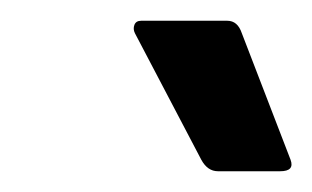

<svg xmlns="http://www.w3.org/2000/svg" viewBox="-20 -722 301 185"><path d="M190 -557Q180 -557 174 -568L110 -690Q108 -694 109.5 -698Q111 -702 116 -702H199Q209 -702 213 -690L260 -568Q264 -557 250 -557Z"/></svg>

Font: Sofia Sans Semi Condensed
Style: Bold Italic
Weight: 700
Italic angle: -9°
Version: Version 4.100